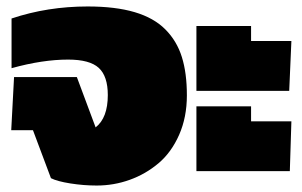

<svg xmlns="http://www.w3.org/2000/svg" viewBox="-20 -570 945 600"><path d="M282.2 9.8Q241.2 9.8 199.7 3.2Q158.2 -3.4 139.2 -13.2L83 -163.1H15.1L23.9 -329.1H220.2L278.8 -171.9Q316.9 -201.7 316.9 -272.9Q316.9 -332 288.6 -357.9Q260.3 -383.8 192.9 -383.8Q112.8 -383.8 16.1 -356.9V-512.2Q128.4 -549.8 253.9 -549.8Q340.8 -549.8 400.9 -532Q460.9 -514.2 496.8 -478Q532.7 -441.9 548.3 -391.8Q564 -341.8 564 -272Q564 -203.6 539.8 -148.7Q515.6 -93.8 475.3 -59.8Q435.1 -25.9 385.5 -8.1Q335.9 9.8 282.2 9.8Z M593.8 -286.1V-488.8H764.6V-441.9H890.6L883.8 -286.1ZM593.8 -35.2V-237.8H764.6V-190.9H890.6L885.7 -35.2Z"/></svg>

Font: Kanit Black
Style: Regular
Weight: 900
Designer: Katatrad Team
Foundry: CadsonDemak
Version: Version 1.000;PS 001.000;hotconv 1.0.88;makeotf.lib2.5.64775